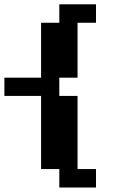

<svg xmlns="http://www.w3.org/2000/svg" viewBox="-20 -796 540 874"><path d="M0 -359.4V-442.4H167V-692.4H250V-776.4H417V-692.4H333V-442.4H250V-359.4H333V-26.4H417V57.6H250V-26.4H167V-359.4Z"/></svg>

Font: KH Dot Dougenzaka 12
Style: Regular
Weight: 400
Designer: Original version for X68000 by Keitarou Hiraki (http://hp.vector.co.jp/authors/VA000874/) / TrueType conversion by Homem
Version: Version 1.00.20150527